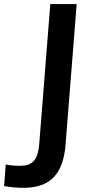

<svg xmlns="http://www.w3.org/2000/svg" viewBox="-55 -732 437 939"><path d="M-35 178 -27 73Q30 82 64.5 77.5Q99 73 116 48Q133 23 137 -29L191 -712H320L266 -30Q260 58 227 110Q194 162 130 178.5Q66 195 -35 178Z"/></svg>

Font: Muli
Style: Bold Italic
Weight: 700
Italic angle: -4.541°
Designer: Vernon Adams
Foundry: Vernon Adams
Version: Version 2.100; ttfautohint (v1.8.1.43-b0c9)